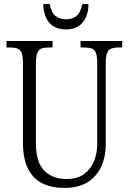

<svg xmlns="http://www.w3.org/2000/svg" viewBox="-20 -916 634 946"><path d="M297 10Q235 10 189 -12.5Q143 -35 118 -85Q93 -135 93 -215V-606Q93 -640 86 -656Q79 -672 65.5 -677Q52 -682 29 -682H12V-714H239V-682H220Q198 -682 184.5 -677Q171 -672 164 -655Q157 -638 157 -603V-210Q157 -116 198.5 -75Q240 -34 307 -34Q361 -34 394 -58Q427 -82 443 -121.5Q459 -161 459 -207V-606Q459 -639 452.5 -655.5Q446 -672 432 -677Q418 -682 396 -682H377V-714H582V-682H564Q542 -682 528 -676.5Q514 -671 507.5 -654.5Q501 -638 501 -603V-205Q501 -143 478.5 -94.5Q456 -46 411 -18Q366 10 297 10ZM305 -771Q267 -771 242.5 -787Q218 -803 206 -831Q194 -859 193 -896H225Q232 -855 252.5 -838Q273 -821 305 -821Q337 -821 357.5 -838Q378 -855 385 -896H416Q416 -860 403.5 -831.5Q391 -803 366.5 -787Q342 -771 305 -771Z"/></svg>

Font: Noto Serif Ethiopic Condensed Light
Style: Regular
Weight: 300
Width: 3
Designer: Monotype Design Team
Foundry: Monotype Imaging Inc.
Version: Version 2.102